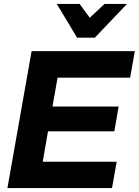

<svg xmlns="http://www.w3.org/2000/svg" viewBox="-20 -964 711 984"><path d="M226 -291H566L588 -418H249L275 -566H647L671 -702H142L18 0H554L578 -135H199ZM516 -944 440 -873 388 -944H271L375 -771H466L631 -944Z"/></svg>

Font: Geom Bold
Style: Bold Italic
Weight: 700
Italic angle: -10°
Version: Version 1.102